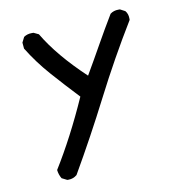

<svg xmlns="http://www.w3.org/2000/svg" viewBox="-71 -532 642 717"><g transform="rotate(-10 250.0 -173.5)"><path d="M132 123H127L107 113Q98 98 96 80Q165 -31 229 -175Q178 -229 133 -280Q88 -331 53 -388L51 -411L61 -431Q74 -440 91 -440H98L117 -431Q169 -343 271 -247Q302 -300 332 -353.5Q362 -407 394 -460Q407 -470 425 -470H431L450 -460Q460 -448 460 -431V-425Q380 -294 310 -157Q240 -20 164 111Q150 123 132 123Z"/></g></svg>

Font: Xiaolai Mono SC
Style: Regular
Weight: 400
Monospace: yes
Designer: LXGW / Nozomi Seto
Version: Version 3.113;September 30, 2024